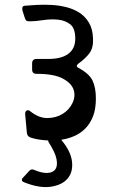

<svg xmlns="http://www.w3.org/2000/svg" viewBox="-20 -576 493 801"><path d="M380 -165Q380 -121 368 -90.5Q356 -60 335.5 -39.5Q315 -19 289 -8Q263 3 236 7L237 9Q276 56 280.5 99Q285 142 262 169Q239 196 192 203Q145 210 82 185Q63 178 77 164L102 137Q111 127 123 133Q153 146 176.5 145.5Q200 145 210.5 131Q221 117 216 89Q211 61 184 19Q181 15 181 10Q138 8 108 -2Q93 -7 92 -23L85 -99Q84 -110 91 -114.5Q98 -119 106 -112Q142 -83 178 -83.5Q214 -84 241.5 -101Q269 -118 282.5 -146.5Q296 -175 287 -202Q278 -229 241.5 -248.5Q205 -268 132 -268Q114 -268 114 -286V-311Q114 -330 132 -330H181Q236 -330 265 -351.5Q294 -373 294 -415Q294 -458 273 -474.5Q252 -491 222 -494Q192 -497 159.5 -492Q127 -487 104 -487Q94 -487 90 -490Q86 -493 83 -503L74 -531Q72 -539 73.5 -545Q75 -551 83 -552Q104 -554 133 -555.5Q162 -557 193.5 -555.5Q225 -554 255.5 -546.5Q286 -539 310.5 -523.5Q335 -508 351 -481.5Q367 -455 368 -415Q370 -377 353.5 -354.5Q337 -332 305 -309Q295 -299 307 -293Q352 -269 366 -240Q380 -211 380 -165Z"/></svg>

Font: OpenDyslexic 3
Style: Regular
Weight: 400
Designer: Abelardo Gonzalez
Version: Version 1.000;PS 001.001;hotconv 1.0.56